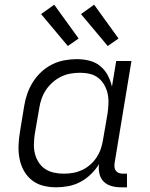

<svg xmlns="http://www.w3.org/2000/svg" viewBox="-20 -790 640 818"><path d="M219 8Q190 8 163 1Q136 -6 115 -23Q94 -40 81 -64Q68 -88 63 -115Q58 -142 59 -170.5Q60 -199 65 -228L83 -338Q87 -364 96 -390Q105 -416 120 -440Q135 -464 156 -483.5Q177 -503 202 -515.5Q227 -528 254 -533Q281 -538 307 -538Q335 -538 361 -531.5Q387 -525 407 -508.5Q427 -492 439 -469.5Q451 -447 457 -421L475 -530H540L468 -94Q467 -85 468 -76.5Q469 -68 474.5 -61.5Q480 -55 488 -52.5Q496 -50 505 -50H521V8H495Q474 8 454.5 2.5Q435 -3 421.5 -16.5Q408 -30 403.5 -50.5Q399 -71 402 -91Q388 -68 367.5 -48Q347 -28 322.5 -15Q298 -2 271.5 3Q245 8 219 8ZM252 -50Q252 -50 252 -50Q252 -50 252 -50Q272 -50 291.5 -53.5Q311 -57 329.5 -65.5Q348 -74 364 -88Q380 -102 391.5 -119.5Q403 -137 409.5 -156Q416 -175 419 -195L438 -305Q441 -326 442 -347.5Q443 -369 439 -389Q435 -409 425 -427Q415 -445 399.5 -457.5Q384 -470 363.5 -475Q343 -480 322 -480Q301 -480 280.5 -476.5Q260 -473 240.5 -463.5Q221 -454 204.5 -439.5Q188 -425 176 -407Q164 -389 157 -369Q150 -349 147 -328L128 -218Q125 -197 124.5 -175.5Q124 -154 129 -134.5Q134 -115 145 -98Q156 -81 172.5 -70Q189 -59 210 -54.5Q231 -50 252 -50ZM439 -594 325 -730 381 -770 485 -626ZM269 -594 155 -730 211 -770 315 -626Z"/></svg>

Font: Iosevka Curly Light Extended
Style: Italic
Weight: 300
Width: 7
Italic angle: -9°
Monospace: yes
Designer: Belleve Invis
Foundry: Belleve Invis
Version: Version 11.1.0; ttfautohint (v1.8.3)